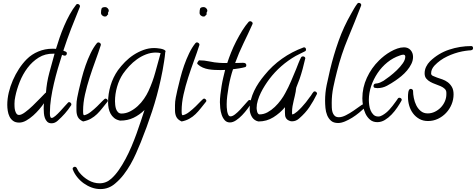

<svg xmlns="http://www.w3.org/2000/svg" viewBox="-20 -801 3292 1328"><path d="M533.2 -757.8Q533.2 -754.9 532.2 -752.9Q501 -677.7 472.2 -603Q443.4 -528.3 418 -450.2Q424.8 -448.2 433.6 -444.3Q442.4 -440.4 442.4 -432.6Q442.4 -425.8 438.5 -420.9Q434.6 -416 427.7 -416Q423.8 -416 418.5 -418Q413.1 -419.9 409.2 -421.9Q394.5 -377 379.9 -326.2Q365.2 -275.4 353 -223.6Q340.8 -171.9 333 -120.6Q325.2 -69.3 325.2 -22.5Q325.2 -18.6 325.2 -12.2Q325.2 -5.9 326.2 0Q327.1 5.9 329.6 10.3Q332 14.6 337.9 14.6Q346.7 14.6 362.8 1Q378.9 -12.7 395.5 -30.8Q412.1 -48.8 427.2 -65.9Q442.4 -83 449.2 -89.8Q452.1 -94.7 458 -94.7Q463.9 -94.7 468.8 -89.8Q473.6 -85 473.6 -79.1Q473.6 -74.2 471.7 -72.3Q452.1 -42 428.7 -15.6Q405.3 10.7 378.9 34.2Q359.4 51.8 336.9 51.8Q317.4 51.8 306.6 41Q295.9 30.3 290.5 15.1Q285.2 0 283.7 -17.6Q282.2 -35.2 282.2 -49.8Q282.2 -59.6 282.7 -68.8Q283.2 -78.1 284.2 -86.9Q271.5 -68.4 252 -45.4Q232.4 -22.5 209.5 -2Q186.5 18.6 161.6 32.7Q136.7 46.9 112.3 46.9Q86.9 46.9 70.8 35.2Q54.7 23.4 45.9 5.4Q37.1 -12.7 33.7 -34.2Q30.3 -55.7 30.3 -75.2Q30.3 -117.2 40.5 -160.6Q50.8 -204.1 68.8 -245.6Q86.9 -287.1 111.3 -324.7Q135.7 -362.3 165 -391.6Q199.2 -425.8 245.1 -444.8Q291 -463.9 340.8 -463.9Q347.7 -463.9 354 -463.9Q360.4 -463.9 367.2 -462.9Q377.9 -499 392.1 -540Q406.2 -581.1 423.8 -622.1Q441.4 -663.1 462.4 -701.2Q483.4 -739.3 506.8 -768.6Q509.8 -773.4 516.6 -773.4Q522.5 -773.4 527.8 -769Q533.2 -764.6 533.2 -757.8ZM357.4 -429.7H349.6Q292 -430.7 247.6 -402.8Q203.1 -375 170.4 -331.5Q137.7 -288.1 116.7 -235.4Q95.7 -182.6 85.9 -133.8Q80.1 -108.4 80.1 -83Q80.1 -75.2 80.6 -62Q81.1 -48.8 84.5 -36.1Q87.9 -23.4 94.2 -14.6Q100.6 -5.9 112.3 -5.9Q127.9 -5.9 153.8 -24.9Q179.7 -43.9 206.5 -69.8Q233.4 -95.7 257.8 -121.1Q282.2 -146.5 293.9 -158.2Q295.9 -160.2 297.9 -160.2Q302.7 -228.5 320.8 -296.4Q338.9 -364.3 357.4 -429.7Z M732.4 -727.5Q732.4 -721.7 727.5 -713.9L726.6 -710.9Q728.5 -705.1 728.5 -702.1Q721.7 -697.3 718.8 -691.9Q715.8 -686.5 705.1 -686.5Q696.3 -686.5 687.5 -693.8Q678.7 -701.2 678.7 -711.9Q678.7 -729.5 682.1 -740.7Q685.5 -752 708 -752Q716.8 -752 724.6 -744.1Q732.4 -736.3 732.4 -727.5ZM725.6 -104.5Q725.6 -99.6 722.7 -96.7Q704.1 -74.2 687 -52.2Q669.9 -30.3 650.9 -11.7Q631.8 6.8 608.4 20Q585 33.2 554.7 39.1Q528.3 27.3 518.6 8.3Q508.8 -10.7 508.8 -38.1V-73.2Q508.8 -98.6 514.2 -126Q519.5 -153.3 525.4 -178.7Q534.2 -216.8 545.4 -260.7Q556.6 -304.7 571.8 -348.1Q586.9 -391.6 606.4 -432.1Q626 -472.7 650.4 -502.9Q655.3 -507.8 660.2 -507.8Q666 -507.8 671.9 -503.4Q677.7 -499 677.7 -492.2V-490.2Q661.1 -438.5 640.1 -381.3Q619.1 -324.2 600.1 -265.1Q581.1 -206.1 567.9 -147.5Q554.7 -88.9 554.7 -34.2Q554.7 -28.3 555.2 -17.6Q555.7 -6.8 561.5 -3.9Q583 -7.8 606.9 -26.4Q630.9 -44.9 651.9 -65.4Q672.9 -85.9 688.5 -102.5Q704.1 -119.1 710 -119.1Q714.8 -119.1 720.2 -114.3Q725.6 -109.4 725.6 -104.5Z M1125 -445.3Q1125 -443.4 1123 -439.5Q1121.1 -422.9 1119.6 -407.7Q1118.2 -392.6 1115.2 -377Q1110.4 -344.7 1104.5 -313.5Q1098.6 -282.2 1091.8 -251Q1067.4 -138.7 1031.7 -30.3Q996.1 78.1 953.1 184.6Q937.5 222.7 920.4 261.2Q903.3 299.8 882.3 336.4Q861.3 373 835.9 406.2Q810.5 439.5 778.3 466.8Q733.4 506.8 674.8 506.8Q643.6 506.8 614.3 496.1Q585 485.4 559.6 467.3Q534.2 449.2 514.2 424.3Q494.1 399.4 483.4 371.1Q482.4 370.1 482.4 366.2Q482.4 360.4 487.3 356.4Q492.2 352.5 498 352.5Q504.9 352.5 509.8 359.4Q514.6 368.2 519 377Q523.4 385.7 530.3 393.6Q555.7 424.8 592.3 445.8Q628.9 466.8 668.9 466.8Q714.8 466.8 750 434.6Q777.3 410.2 801.8 375Q826.2 339.8 848.1 298.8Q870.1 257.8 889.2 212.9Q908.2 168 924.3 123.5Q940.4 79.1 954.1 37.1Q967.8 -4.9 979.5 -40Q944.3 -5.9 903.3 13.7Q862.3 33.2 812.5 33.2Q811.5 33.2 809.6 33.2Q807.6 33.2 806.6 32.2Q784.2 27.3 769 14.6Q753.9 2 744.6 -15.1Q735.4 -32.2 731.4 -52.2Q727.5 -72.3 727.5 -92.8Q727.5 -151.4 744.6 -209Q761.7 -266.6 795.9 -315.4Q817.4 -344.7 844.7 -372.6Q872.1 -400.4 904.3 -421.4Q936.5 -442.4 972.7 -455.6Q1008.8 -468.8 1046.9 -468.8Q1052.7 -468.8 1065.4 -467.8Q1078.1 -466.8 1091.3 -464.4Q1104.5 -461.9 1114.7 -457Q1125 -452.1 1125 -445.3ZM1090.8 -433.6Q1076.2 -437.5 1057.6 -437.5Q1023.4 -437.5 990.2 -424.8Q957 -412.1 927.7 -391.1Q898.4 -370.1 874 -343.8Q849.6 -317.4 831.1 -291Q803.7 -250 789.6 -200.2Q775.4 -150.4 775.4 -100.6Q775.4 -89.8 776.9 -75.2Q778.3 -60.5 782.7 -47.4Q787.1 -34.2 796.4 -24.9Q805.7 -15.6 820.3 -15.6Q850.6 -15.6 879.4 -30.3Q908.2 -44.9 932.6 -67.4Q957 -89.8 976.1 -117.7Q995.1 -145.5 1006.8 -170.9Q1036.1 -234.4 1054.2 -300.8Q1072.3 -367.2 1090.8 -433.6Z M1414.1 -727.5Q1414.1 -721.7 1409.2 -713.9L1408.2 -710.9Q1410.2 -705.1 1410.2 -702.1Q1403.3 -697.3 1400.4 -691.9Q1397.5 -686.5 1386.7 -686.5Q1377.9 -686.5 1369.1 -693.8Q1360.4 -701.2 1360.4 -711.9Q1360.4 -729.5 1363.8 -740.7Q1367.2 -752 1389.6 -752Q1398.4 -752 1406.2 -744.1Q1414.1 -736.3 1414.1 -727.5ZM1407.2 -104.5Q1407.2 -99.6 1404.3 -96.7Q1385.7 -74.2 1368.7 -52.2Q1351.6 -30.3 1332.5 -11.7Q1313.5 6.8 1290 20Q1266.6 33.2 1236.3 39.1Q1210 27.3 1200.2 8.3Q1190.4 -10.7 1190.4 -38.1V-73.2Q1190.4 -98.6 1195.8 -126Q1201.2 -153.3 1207 -178.7Q1215.8 -216.8 1227.1 -260.7Q1238.3 -304.7 1253.4 -348.1Q1268.6 -391.6 1288.1 -432.1Q1307.6 -472.7 1332 -502.9Q1336.9 -507.8 1341.8 -507.8Q1347.7 -507.8 1353.5 -503.4Q1359.4 -499 1359.4 -492.2V-490.2Q1342.8 -438.5 1321.8 -381.3Q1300.8 -324.2 1281.7 -265.1Q1262.7 -206.1 1249.5 -147.5Q1236.3 -88.9 1236.3 -34.2Q1236.3 -28.3 1236.8 -17.6Q1237.3 -6.8 1243.2 -3.9Q1264.6 -7.8 1288.6 -26.4Q1312.5 -44.9 1333.5 -65.4Q1354.5 -85.9 1370.1 -102.5Q1385.7 -119.1 1391.6 -119.1Q1396.5 -119.1 1401.9 -114.3Q1407.2 -109.4 1407.2 -104.5Z M1727.5 -639.6Q1727.5 -637.7 1727.1 -636.7Q1726.6 -635.7 1726.6 -634.8Q1696.3 -567.4 1664.1 -501.5Q1631.8 -435.5 1606.4 -365.2Q1617.2 -365.2 1627 -365.7Q1636.7 -366.2 1647.5 -366.2Q1652.3 -366.2 1658.7 -366.7Q1665 -367.2 1670.4 -365.7Q1675.8 -364.3 1679.7 -360.8Q1683.6 -357.4 1683.6 -349.6Q1683.6 -339.8 1675.8 -336.9Q1668.9 -335 1657.7 -332.5Q1646.5 -330.1 1634.3 -328.1Q1622.1 -326.2 1610.8 -324.7Q1599.6 -323.2 1591.8 -322.3Q1583 -296.9 1575.2 -266.1Q1567.4 -235.4 1561.5 -202.6Q1555.7 -169.9 1551.8 -138.2Q1547.9 -106.4 1547.9 -80.1Q1547.9 -73.2 1548.3 -59.1Q1548.8 -44.9 1551.3 -31.2Q1553.7 -17.6 1559.1 -6.8Q1564.5 3.9 1574.2 3.9Q1587.9 3.9 1605.5 -9.8Q1623 -23.4 1640.1 -41.5Q1657.2 -59.6 1672.4 -77.6Q1687.5 -95.7 1697.3 -105.5Q1701.2 -109.4 1706.1 -109.4Q1711.9 -109.4 1717.3 -104.5Q1722.7 -99.6 1722.7 -93.8Q1722.7 -90.8 1719.7 -86.9Q1709 -71.3 1691.9 -48.3Q1674.8 -25.4 1654.8 -4.4Q1634.8 16.6 1612.8 31.2Q1590.8 45.9 1570.3 45.9Q1547.9 45.9 1534.2 30.3Q1520.5 14.6 1513.2 -7.3Q1505.9 -29.3 1503.4 -53.2Q1501 -77.1 1501 -93.8Q1501 -117.2 1504.4 -146.5Q1507.8 -175.8 1512.7 -206.1Q1517.6 -236.3 1524.4 -265.1Q1531.2 -293.9 1537.1 -317.4Q1529.3 -317.4 1522 -316.9Q1514.6 -316.4 1506.8 -316.4Q1486.3 -316.4 1464.8 -317.4Q1443.4 -318.4 1422.9 -321.8Q1402.3 -325.2 1382.8 -333.5Q1363.3 -341.8 1347.7 -356.4Q1343.8 -359.4 1343.8 -365.2Q1343.8 -367.2 1349.6 -375.5Q1355.5 -383.8 1357.4 -383.8Q1393.6 -383.8 1428.7 -376Q1463.9 -368.2 1500 -366.2Q1511.7 -365.2 1523.9 -365.2Q1536.1 -365.2 1548.8 -365.2H1551.8Q1562.5 -398.4 1578.1 -437.5Q1593.8 -476.6 1613.3 -514.6Q1632.8 -552.7 1654.8 -588.4Q1676.8 -624 1700.2 -650.4Q1706.1 -654.3 1710 -654.3Q1715.8 -654.3 1721.7 -649.9Q1727.5 -645.5 1727.5 -639.6Z M2172.9 -152.3Q2147.5 -100.6 2120.1 -60.1Q2092.8 -19.5 2048.8 18.6Q2027.3 38.1 2000 38.1Q1985.4 38.1 1972.2 29.8Q1959 21.5 1954.1 6.8Q1952.1 2 1951.7 -6.8Q1951.2 -15.6 1950.7 -25.4Q1950.2 -35.2 1950.7 -44.4Q1951.2 -53.7 1951.2 -59.6Q1917 -18.6 1870.6 10.3Q1824.2 39.1 1768.6 39.1Q1765.6 39.1 1760.3 37.1Q1754.9 35.2 1752 34.2Q1729.5 23.4 1718.3 0Q1707 -23.4 1707 -46.9Q1707 -79.1 1715.3 -110.8Q1723.6 -142.6 1737.8 -172.4Q1752 -202.1 1770.5 -229.5Q1789.1 -256.8 1809.6 -281.2Q1862.3 -346.7 1930.7 -395Q1999 -443.4 2079.1 -472.7Q2080.1 -473.6 2083 -473.6Q2089.8 -473.6 2093.3 -468.8Q2096.7 -463.9 2096.7 -458Q2096.7 -449.2 2089.8 -446.3Q2073.2 -437.5 2057.1 -430.2Q2041 -422.9 2025.4 -414.1Q1917 -351.6 1842.8 -253.9Q1828.1 -234.4 1812.5 -210Q1796.9 -185.5 1784.2 -159.7Q1771.5 -133.8 1763.2 -106.4Q1754.9 -79.1 1754.9 -53.7Q1754.9 -49.8 1755.9 -42.5Q1756.8 -35.2 1758.8 -27.8Q1760.7 -20.5 1765.1 -15.1Q1769.5 -9.8 1775.4 -9.8Q1803.7 -9.8 1830.6 -24.4Q1857.4 -39.1 1880.9 -61.5Q1904.3 -84 1922.9 -109.4Q1941.4 -134.8 1953.1 -157.2Q1975.6 -198.2 1993.2 -239.7Q2010.7 -281.2 2028.3 -323.2Q2035.2 -340.8 2044.4 -364.3Q2053.7 -387.7 2062.5 -404.3Q2066.4 -411.1 2075.2 -411.1Q2082 -411.1 2086.9 -407.2Q2091.8 -403.3 2091.8 -396.5L2090.8 -394.5Q2083 -359.4 2073.2 -323.7Q2063.5 -288.1 2051.8 -253.9Q2046.9 -240.2 2040 -223.6Q2033.2 -207 2029.3 -195.3Q2027.3 -188.5 2026.9 -181.6Q2026.4 -174.8 2025.4 -168Q2022.5 -152.3 2019 -137.2Q2015.6 -122.1 2011.7 -106.4Q2006.8 -86.9 2003.4 -66.9Q2000 -46.9 2000 -26.4Q2000 -21.5 2000 -17.6Q2000 -13.7 2001 -9.8Q2007.8 -9.8 2017.1 -15.6Q2026.4 -21.5 2036.1 -29.8Q2045.9 -38.1 2054.2 -46.9Q2062.5 -55.7 2067.4 -60.5Q2096.7 -91.8 2123 -129.9Q2129.9 -137.7 2135.3 -147Q2140.6 -156.2 2147.5 -164.1Q2150.4 -168.9 2156.2 -168.9Q2163.1 -168.9 2168 -164.1Q2172.9 -159.2 2172.9 -152.3Z M2505.9 -63.5Q2505.9 -58.6 2502 -54.7Q2486.3 -40 2463.9 -21.5Q2441.4 -2.9 2416.5 12.7Q2391.6 28.3 2365.7 39.1Q2339.8 49.8 2318.4 49.8Q2287.1 49.8 2269.5 34.2Q2252 18.6 2242.7 -4.4Q2233.4 -27.3 2231 -54.2Q2228.5 -81.1 2228.5 -104.5Q2228.5 -159.2 2239.3 -211.9Q2250 -264.6 2262.7 -317.4Q2287.1 -419.9 2321.8 -517.6Q2356.4 -615.2 2409.2 -707Q2418.9 -724.6 2429.2 -742.2Q2439.5 -759.8 2451.2 -775.4Q2455.1 -781.2 2461.9 -781.2Q2467.8 -781.2 2473.1 -777.3Q2478.5 -773.4 2478.5 -766.6Q2478.5 -763.7 2477.5 -761.7Q2433.6 -648.4 2386.7 -536.1Q2339.8 -423.8 2310.5 -305.7Q2296.9 -252.9 2285.6 -198.7Q2274.4 -144.5 2274.4 -88.9Q2274.4 -74.2 2274.9 -57.1Q2275.4 -40 2279.8 -25.4Q2284.2 -10.7 2294.4 -0.5Q2304.7 9.8 2324.2 9.8Q2345.7 9.8 2372.6 -3.9Q2399.4 -17.6 2424.3 -34.7Q2449.2 -51.8 2467.8 -65.4Q2486.3 -79.1 2490.2 -79.1Q2496.1 -79.1 2501 -74.2Q2505.9 -69.3 2505.9 -63.5Z M2836.9 -407.2Q2836.9 -382.8 2825.2 -358.9Q2813.5 -335 2795.4 -313.5Q2777.3 -292 2755.9 -274.4Q2734.4 -256.8 2715.8 -244.1Q2687.5 -224.6 2656.7 -208Q2626 -191.4 2589.8 -191.4Q2582 -191.4 2572.8 -193.4Q2563.5 -195.3 2563.5 -206.1Q2563.5 -219.7 2576.2 -222.7Q2579.1 -223.6 2583 -223.6Q2586.9 -223.6 2590.8 -224.6Q2601.6 -226.6 2611.8 -231.4Q2622.1 -236.3 2632.8 -242.2Q2649.4 -252.9 2674.8 -272.5Q2700.2 -292 2724.6 -315.4Q2749 -338.9 2766.1 -363.3Q2783.2 -387.7 2783.2 -409.2Q2783.2 -422.9 2768.6 -422.9Q2762.7 -422.9 2756.8 -420.9Q2751 -418.9 2745.1 -417Q2698.2 -401.4 2659.2 -369.6Q2620.1 -337.9 2591.8 -295.9Q2563.5 -253.9 2547.4 -206.1Q2531.2 -158.2 2531.2 -110.4Q2531.2 -94.7 2533.7 -74.7Q2536.1 -54.7 2543.5 -37.1Q2550.8 -19.5 2563.5 -7.3Q2576.2 4.9 2596.7 4.9Q2604.5 4.9 2611.3 2.4Q2618.2 0 2625 -3.9Q2651.4 -18.6 2673.8 -43.5Q2696.3 -68.4 2713.9 -93.8Q2718.8 -99.6 2723.1 -106.4Q2727.5 -113.3 2732.4 -120.1Q2735.4 -125 2742.2 -125Q2748 -125 2753.4 -121.1Q2758.8 -117.2 2758.8 -110.4Q2758.8 -108.4 2756.8 -104.5Q2745.1 -83 2727.5 -57.1Q2710 -31.2 2688.5 -8.8Q2667 13.7 2642.1 28.8Q2617.2 43.9 2589.8 43.9Q2559.6 43.9 2539.6 26.9Q2519.5 9.8 2507.8 -15.1Q2496.1 -40 2491.2 -68.8Q2486.3 -97.7 2486.3 -121.1Q2486.3 -195.3 2517.6 -263.2Q2548.8 -331.1 2601.6 -382.8Q2617.2 -398.4 2637.7 -414.6Q2658.2 -430.7 2681.2 -443.8Q2704.1 -457 2728 -465.3Q2752 -473.6 2774.4 -473.6Q2802.7 -473.6 2819.8 -454.6Q2836.9 -435.5 2836.9 -407.2Z M3252 -468.8Q3252 -456.1 3240.2 -454.1Q3235.4 -452.1 3231 -452.6Q3226.6 -453.1 3221.7 -452.1Q3210 -451.2 3198.7 -449.2Q3187.5 -447.3 3175.8 -445.3Q3123 -434.6 3072.8 -410.6Q3022.5 -386.7 2985.4 -347.7Q2974.6 -335.9 2968.3 -322.8Q2961.9 -309.6 2961.9 -293Q2961.9 -282.2 2973.6 -276.4Q2985.4 -270.5 3002.4 -264.6Q3019.5 -258.8 3039.6 -252Q3059.6 -245.1 3076.7 -232.4Q3093.8 -219.7 3105.5 -199.7Q3117.2 -179.7 3117.2 -148.4Q3117.2 -112.3 3103.5 -79.1Q3089.8 -45.9 3065.4 -20Q3041 5.9 3008.8 21Q2976.6 36.1 2940.4 36.1Q2906.2 36.1 2880.4 21.5Q2854.5 6.8 2836.9 -16.6Q2819.3 -40 2810.5 -69.8Q2801.8 -99.6 2801.8 -130.9Q2801.8 -136.7 2802.2 -146Q2802.7 -155.3 2804.2 -164.1Q2805.7 -172.9 2809.6 -179.7Q2813.5 -186.5 2821.3 -186.5Q2826.2 -186.5 2831.5 -182.6Q2836.9 -178.7 2836.9 -172.9Q2836.9 -150.4 2842.3 -123Q2847.7 -95.7 2859.4 -72.3Q2871.1 -48.8 2890.6 -32.7Q2910.2 -16.6 2938.5 -16.6Q2963.9 -16.6 2987.3 -27.8Q3010.7 -39.1 3028.8 -57.6Q3046.9 -76.2 3057.1 -100.1Q3067.4 -124 3067.4 -149.4V-159.2Q3067.4 -175.8 3056.2 -186.5Q3044.9 -197.3 3028.3 -204.6Q3011.7 -211.9 2992.2 -218.8Q2972.7 -225.6 2956.1 -234.9Q2939.5 -244.1 2928.2 -257.8Q2917 -271.5 2917 -293.9Q2917 -317.4 2927.2 -338.9Q2937.5 -360.4 2954.1 -377Q3011.7 -432.6 3086.4 -457.5Q3161.1 -482.4 3240.2 -482.4Q3246.1 -482.4 3249 -478Q3252 -473.6 3252 -468.8Z"/></svg>

Font: Calligraffitti
Style: Regular
Weight: 400
Designer: Dathan Boardman
Foundry: Open Window
Version: Version 1.001